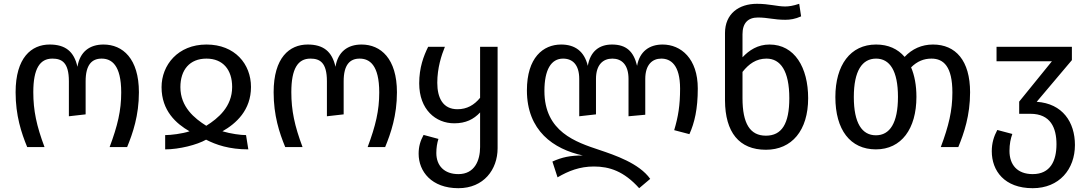

<svg xmlns="http://www.w3.org/2000/svg" viewBox="-20 -773 5726 1009"><path d="M62 -288C62 -166 92 -75 123 0H214C172 -112 155 -192 155 -289C155 -413 190 -465 255 -465C304 -465 342 -446 342 -346V-162L430 -172V-346C430 -433 463 -465 514 -465C565 -465 617 -433 617 -287C617 -192 598 -112 556 0H648C678 -73 710 -166 710 -288C710 -465 625 -539 524 -539C452 -539 400 -502 387 -422C369 -503 323 -539 241 -539C145 -539 62 -470 62 -288Z M829 -315C829 -191 906 -123 976 -83C937 -70 877 -63 848 -63V12C922 12 1016 -12 1063 -39C1115 -12 1185 12 1285 12L1273 -63C1245 -63 1193 -70 1149 -83C1221 -124 1299 -194 1299 -316C1299 -436 1215 -539 1065 -539C915 -539 829 -431 829 -315ZM928 -315C928 -406 977 -465 1065 -465C1152 -465 1200 -406 1200 -316C1200 -212 1126 -151 1064 -112C1002 -151 928 -211 928 -315Z M1418 -288C1418 -166 1448 -75 1479 0H1570C1528 -112 1511 -192 1511 -289C1511 -413 1546 -465 1611 -465C1660 -465 1698 -446 1698 -346V-162L1786 -172V-346C1786 -433 1819 -465 1870 -465C1921 -465 1973 -433 1973 -287C1973 -192 1954 -112 1912 0H2004C2034 -73 2066 -166 2066 -288C2066 -465 1981 -539 1880 -539C1808 -539 1756 -502 1743 -422C1725 -503 1679 -539 1597 -539C1501 -539 1418 -470 1418 -288Z M2389 216C2522 216 2595 118 2595 6V-527H2503V-259C2472 -221 2434 -199 2384 -199C2308 -199 2278 -258 2278 -338C2278 -416 2300 -483 2318 -527H2230C2206 -478 2183 -418 2183 -335C2183 -197 2270 -125 2367 -125C2428 -125 2469 -146 2503 -182V0C2503 69 2475 142 2389 142C2315 142 2273 98 2273 31C2273 4 2277 -21 2284 -43L2206 -64C2189 -33 2180 -3 2180 35C2180 128 2248 216 2389 216Z M2749 -298C2749 -86 2889 11 3043 44C2977 44 2934 53 2883 76L2910 159C2968 125 3027 102 3101 102C3183 102 3259 127 3339 216L3397 167C3339 85 3210 42 3130 15C3007 -26 2841 -80 2841 -295C2841 -406 2876 -465 2939 -465C2989 -465 3024 -433 3024 -358V-162L3112 -172V-358C3112 -433 3149 -465 3198 -465C3247 -465 3283 -433 3283 -358V-162L3371 -170V-358C3371 -433 3408 -465 3455 -465C3504 -465 3554 -433 3554 -307C3554 -219 3544 -159 3523 -89L3603 -68C3630 -128 3647 -200 3647 -308C3647 -465 3559 -539 3462 -539C3392 -539 3341 -502 3328 -427C3310 -503 3271 -539 3196 -539C3128 -539 3082 -502 3069 -427C3051 -503 3002 -539 2929 -539C2834 -539 2749 -470 2749 -298Z M4005 14C4141 14 4227 -87 4227 -257C4227 -418 4156 -539 4024 -539C3962 -539 3917 -509 3882 -472V-593C3882 -652 3911 -681 3963 -681C4016 -681 4047 -669 4107 -669C4132 -669 4159 -673 4190 -687L4180 -753C4147 -742 4125 -739 4106 -739C4064 -739 4022 -753 3958 -753C3863 -753 3790 -701 3790 -599V-245C3791 -78 3864 14 4005 14ZM3882 -257V-395C3915 -437 3954 -465 4008 -465C4082 -465 4128 -400 4128 -257C4128 -122 4088 -60 4005 -60C3922 -60 3882 -123 3882 -257Z M4370 -263C4370 -91 4448 12 4583 12C4717 12 4796 -96 4796 -264C4796 -325 4786 -377 4768 -419C4800 -451 4835 -465 4875 -465C4939 -465 4985 -423 4985 -287C4985 -192 4966 -112 4924 0H5016C5046 -73 5078 -166 5078 -288C5078 -455 5002 -539 4883 -539C4824 -539 4773 -516 4734 -474C4698 -516 4648 -539 4584 -539C4449 -539 4370 -431 4370 -263ZM4584 -465C4656 -465 4699 -401 4699 -264C4699 -126 4656 -62 4583 -62C4510 -62 4467 -126 4467 -263C4467 -401 4511 -465 4584 -465Z M5192 22C5192 124 5258 216 5407 216C5547 216 5629 116 5629 -11C5629 -131 5564 -229 5428 -238L5613 -457V-527H5217V-451H5508L5336 -239V-175H5395C5501 -175 5532 -101 5532 -15C5532 72 5500 142 5407 142C5326 142 5285 93 5285 20C5285 -16 5291 -44 5300 -69L5221 -90C5203 -56 5192 -22 5192 22Z"/></svg>

Font: FiraGO Unicode
Style: Regular
Weight: 400
Designer: bBox Type
Foundry: bBox Type GmbH
Version: Version 1.001;PS 001.001;hotconv 1.0.88;makeotf.lib2.5.64775